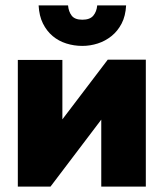

<svg xmlns="http://www.w3.org/2000/svg" viewBox="-20 -691 606 711"><path d="M46 -469H211V-249L379 -470H520V0H355V-248L167 0H46ZM285 -521Q254 -521 225.5 -530Q197 -539 175 -557.5Q153 -576 139 -604Q125 -632 123 -671H232Q234 -648 245.5 -633Q257 -618 285 -618Q313 -618 325.5 -633Q338 -648 340 -671H447Q445 -632 430.5 -604Q416 -576 393 -557.5Q370 -539 342 -530Q314 -521 285 -521Z"/></svg>

Font: Tilda Sans Black
Style: Regular
Weight: 900
Designer: ParaType Ltd
Foundry: ParaType Ltd
Version: Version 1.009